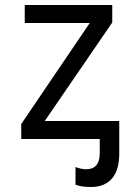

<svg xmlns="http://www.w3.org/2000/svg" viewBox="-20 -556 540 768"><path d="M65 0H379V57C379 101 359 121 325 121C311 121 297 118 282 112V183C298 189 319 192 344 192C416 192 457 147 457 59V-72H159L429 -466V-536H79V-464H339L65 -60Z"/></svg>

Font: Noto Sans Mono ExtraCondensed
Style: Regular
Weight: 400
Width: 2
Designer: Monotype Design Team
Foundry: Monotype Imaging Inc.
Version: Version 2.014